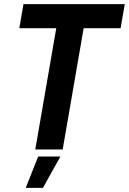

<svg xmlns="http://www.w3.org/2000/svg" viewBox="-20 -720 621 925"><path d="M150 0H282L383 -584H561L581 -700H93L73 -584H251ZM104 185H187L271 34H164Z"/></svg>

Font: Fixel Text 20240404 SemiBold
Style: Italic
Weight: 600
Width: 4
Italic angle: -10°
Designer: AlfaBravo + MacPaw
Foundry: Kyrylo Tkachov, Marchela Mozhyna, Serhii Makarenko, Maria Weinstein, Zakhar Kryvoshyya
Version: Version 1.211;Glyphs 3.2 (3225)